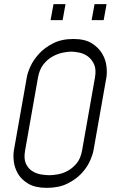

<svg xmlns="http://www.w3.org/2000/svg" viewBox="-20 -897 561 926"><path d="M376 -172 438 -523Q445 -563 433.5 -587.5Q422 -612 403 -625.5Q384 -639 361.5 -643.5Q339 -648 323 -648Q307 -648 282.5 -643Q258 -638 233.5 -624.5Q209 -611 189.5 -586.5Q170 -562 163 -522L101 -171Q94 -131 105 -107.5Q116 -84 136 -71.5Q156 -59 179 -55.5Q202 -52 218 -52Q234 -52 258 -56Q282 -60 305.5 -72.5Q329 -85 349 -108.5Q369 -132 376 -172ZM431 -172Q427 -150 413 -119Q399 -88 372 -59.5Q345 -31 304 -11Q263 9 206 9Q150 9 116.5 -11Q83 -31 66.5 -59.5Q50 -88 46.5 -119Q43 -150 47 -172L109 -522Q112 -544 126.5 -576Q141 -608 168 -637.5Q195 -667 236 -688Q277 -709 334 -709Q390 -709 423 -688Q456 -667 473 -638Q490 -609 493.5 -577Q497 -545 493 -523ZM422 -800 436 -877H494L480 -800ZM224 -800 238 -877H296L282 -800Z"/></svg>

Font: Marvel
Style: Italic
Weight: 400
Italic angle: -12°
Designer: Carolina Trebol
Foundry: Carolina Trebol
Version: Version 1.001